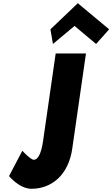

<svg xmlns="http://www.w3.org/2000/svg" viewBox="-20 -1157 698 1192"><path d="M293.1 -975 308.7 -884 442.8 -996 576.5 -884 657.6 -975 463.1 -1137ZM513.7 -825H325.7L247.3 -281C235.3 -198 213.3 -165 190.5 -165C169.7 -165 118.7 -221 118.7 -221L36.1 -64C36.1 -64 99.7 15 175.5 15C300.6 15 405 -71 428.4 -233Z"/></svg>

Font: Blink
Style: Obl
Weight: 400
Designer: Mew Too
Foundry: Cannot Into Space Fonts
Version: Version 001.000